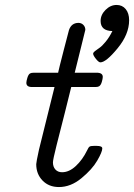

<svg xmlns="http://www.w3.org/2000/svg" viewBox="-20 -753 544 779"><path d="M86.9 -417Q86.9 -423.8 91.1 -437.5Q95.2 -451.2 102.1 -455.1Q106.9 -458 118.2 -458H215.8Q218.8 -473.1 238.8 -550.5Q258.8 -627.9 259.8 -630.9Q269.5 -659.7 297.9 -660.2Q310.1 -660.2 318.1 -652.1Q326.2 -644 326.2 -631.8L283.2 -458H372.1Q397 -458 397 -440.9Q397 -434.1 393.1 -420.7Q389.2 -407.2 381.8 -402.8Q377 -399.9 367.2 -399.9H269Q262.2 -370.1 243.2 -296.1Q224.1 -222.2 209.5 -163.6Q194.8 -105 194.8 -94.2Q194.8 -76.2 204.8 -65.2Q214.8 -54.2 231.9 -54.2Q260.7 -54.2 287.8 -79.6Q314.9 -105 333 -142.1Q338.9 -155.3 343.5 -158.2Q348.1 -161.1 360.8 -161.1H372.1Q395 -161.1 395 -150.9Q395 -136.7 374.5 -101.3Q354 -65.9 310.5 -30Q267.1 5.9 219.2 5.9Q178.2 5.9 152.6 -20.5Q127 -46.9 127 -86.9Q127 -94.7 138.2 -146L201.2 -399.9H109.9Q86.9 -399.9 86.9 -417ZM357.9 -535.2Q357.9 -540 365.5 -545.9Q373 -551.8 383.5 -558.8Q394 -565.9 408.9 -584Q423.8 -602.1 436 -627Q388.2 -627.9 388.2 -668Q388.2 -692.9 408.2 -712.9Q428.2 -732.9 453.1 -732.9Q476.1 -732.9 490 -716.1Q503.9 -699.2 503.9 -670.9Q503.9 -613.8 457 -556.9Q410.2 -500 387.2 -500Q380.4 -500 369.1 -514.2Q357.9 -528.3 357.9 -535.2Z"/></svg>

Font: CMU Concrete
Style: Italic
Weight: 500
Italic angle: -14.04°
Version: Version 0.7.0